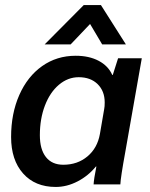

<svg xmlns="http://www.w3.org/2000/svg" viewBox="-20 -731 593 761"><path d="M24 -188Q24 -281 56.5 -354.5Q89 -428 147 -469Q205 -510 280 -510Q333 -510 371 -490Q409 -470 425 -434H427L448 -500H542L477 -131Q458 -27 457 0H351Q352 -21 362 -71H360Q330 -34 287.5 -12Q245 10 201 10Q119 10 71.5 -43.5Q24 -97 24 -188ZM376 -200 393 -299Q395 -308 395 -325Q395 -370 367 -397.5Q339 -425 292 -425Q249 -425 213.5 -395Q178 -365 158 -312.5Q138 -260 138 -195Q138 -139 162 -108.5Q186 -78 231 -78Q287 -78 326.5 -111Q366 -144 376 -200ZM312 -711H380L479 -555H385L337 -636L260 -555H157Z"/></svg>

Font: Sarabun SemiBold
Style: Italic
Weight: 600
Italic angle: -10°
Designer: Suppakit Chalermlarp | Katatrad Co.,Ltd.
Foundry: Cadson Demak Co.,Ltd.
Version: Version 1.000; ttfautohint (v1.6)